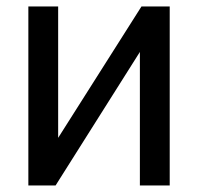

<svg xmlns="http://www.w3.org/2000/svg" viewBox="-20 -565 603 585"><path d="M497.1 0H406.2V-406.7L149.4 0H66.4V-545.4H157.2V-145L411.1 -545.4H497.1Z"/></svg>

Font: IranNastaliq
Style: Regular
Weight: 400
Designer: Hossein Zahedi
Version: Version 1.5